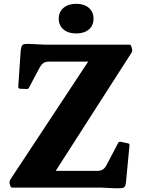

<svg xmlns="http://www.w3.org/2000/svg" viewBox="-20 -987 746 1010"><path d="M46 0Q36 0 34 -10L30 -24Q29 -34 34 -42L469 -701L480 -663H240Q220 -663 209.5 -656Q199 -649 191 -636L133 -527Q129 -517 119 -519L85 -520Q75 -523 76 -532L89 -721Q91 -738 95 -746Q99 -754 112.5 -755.5Q126 -757 155 -755L217 -752H659Q669 -752 671 -742L675 -728Q677 -718 672 -710L255 -60L237 -88H490Q510 -88 521 -95.5Q532 -103 539 -116L601 -234Q605 -243 616 -241L653 -233Q663 -231 661 -221L643 -31Q642 -15 637.5 -7Q633 1 620 2.5Q607 4 577 3L516 0ZM381 -811Q339 -811 314 -832Q289 -853 289 -889Q289 -924 314 -945.5Q339 -967 381 -967Q423 -967 447.5 -945.5Q472 -924 472 -889Q472 -853 447.5 -832Q423 -811 381 -811Z"/></svg>

Font: Hahmlet ExtraBold
Style: Regular
Weight: 800
Designer: Minjoo Ham & Mark Frömberg
Foundry: hypertype
Version: Version 1.002